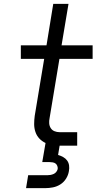

<svg xmlns="http://www.w3.org/2000/svg" viewBox="-20 -755 540 995"><path d="M115 220 126 153H226Q234 153 242 151.5Q250 150 258 146.5Q266 143 271.5 136Q277 129 279 121Q280 113 277 105Q274 97 268 92.5Q262 88 253.5 86.5Q245 85 237 85H199L216 -14Q197 -23 183.5 -37.5Q170 -52 163.5 -71.5Q157 -91 157 -112Q157 -133 160 -155L209 -450H88V-520H221L256 -735H335L299 -520H460V-450H288L237 -143Q234 -129 235 -115.5Q236 -102 243 -91Q250 -80 262.5 -75Q275 -70 289 -70H380V0H289Q289 0 289 0Q289 0 289 0L281 48Q295 52 307.5 59Q320 66 328 77Q336 88 338 102.5Q340 117 337 132Q334 152 322.5 170.5Q311 189 293 200.5Q275 212 254.5 216Q234 220 215 220Z"/></svg>

Font: Iosevka SS04
Style: Italic
Weight: 400
Italic angle: -9°
Monospace: yes
Designer: Belleve Invis
Foundry: Belleve Invis
Version: Version 19.0.0; ttfautohint (v1.8.4)